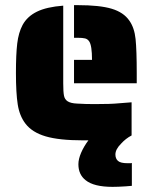

<svg xmlns="http://www.w3.org/2000/svg" viewBox="-20 -538 597 747"><path d="M512 -254V-214H268V-305H338Q338 -361 327 -377Q321 -386 311 -388.5Q301 -391 282 -391H268V-518H282Q368 -518 414.5 -504Q461 -490 483 -458Q503 -430 507.5 -386Q512 -342 512 -254ZM487 97Q491 97 493 96V185L469 187Q439 189 418 189Q345 189 313 163Q285 141 285 101Q285 81 295.5 56.5Q306 32 324 8H302Q210 8 157.5 -7.5Q105 -23 79 -57Q56 -87 49 -131.5Q42 -176 42 -254Q42 -326 47 -368.5Q52 -411 68 -441Q86 -474 123.5 -492.5Q161 -511 226 -516V-214Q226 -180 229 -165.5Q232 -151 243 -144Q255 -136 280 -135Q312 -133 348 -133Q412 -133 441 -136L492 -140V-11Q469 1 451 21Q429 43 429 63Q429 79 439 88Q449 97 476 97Z"/></svg>

Font: Saira Stencil One
Style: Regular
Weight: 400
Designer: Hector Gatti with collaboration of the Omnibus-Type team
Foundry: Omnibus-Type
Version: Version 1.004